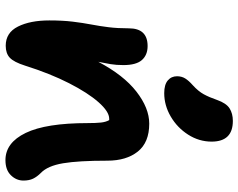

<svg xmlns="http://www.w3.org/2000/svg" viewBox="-105 -760 875 705"><g transform="rotate(90 332.5 -407.5)"><path d="M568 10Q504 10 468 -64.5Q432 -139 432 -292Q432 -322 430 -340.5Q428 -359 421 -371Q419 -371 416 -371Q390 -371 355.5 -332Q321 -293 285.5 -223.5Q250 -154 221 -62Q208 -21 192 -6Q176 9 148 9Q100 9 77.5 -36Q55 -81 55 -151Q55 -200 59.5 -237Q64 -274 70 -305.5Q76 -337 80 -369.5Q84 -402 84 -443Q84 -512 149 -512Q182 -512 200.5 -491Q219 -470 219 -423Q219 -397 215.5 -376Q212 -355 207 -331Q256 -424 316.5 -471Q377 -518 434 -518Q503 -518 536.5 -476Q570 -434 570 -364Q570 -258 579.5 -201.5Q589 -145 615 -120Q629 -106 636 -91.5Q643 -77 643 -56Q643 -30 623.5 -10Q604 10 568 10ZM322 -573Q291 -573 275.5 -586Q260 -599 260 -620Q260 -637 268 -650Q276 -663 293 -678Q315 -698 326 -718Q337 -738 347 -767Q359 -801 378 -813Q397 -825 424 -825Q500 -825 500 -747Q500 -701 474.5 -661Q449 -621 408 -597Q367 -573 322 -573Z"/></g></svg>

Font: Shantell Sans Normal
Style: Bold
Weight: 700
Designer: Stephen Nixon, Anya Danilova, Shantell Martin
Foundry: Arrow Type
Version: Version 1.009;[a7da0bfa3]